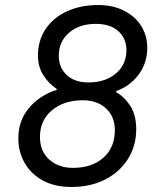

<svg xmlns="http://www.w3.org/2000/svg" viewBox="-20 -732 640 764"><path d="M264 12Q198 12 151 -13.5Q104 -39 78.5 -83Q53 -127 53 -182Q53 -252 95.5 -302.5Q138 -353 205 -374L206 -378Q175 -398 153 -432Q131 -466 131 -510Q131 -571 161.5 -616.5Q192 -662 246.5 -687Q301 -712 370 -712Q429 -712 473.5 -689.5Q518 -667 542 -628.5Q566 -590 566 -542Q566 -481 531.5 -435Q497 -389 443 -370L442 -365Q475 -347 498.5 -310.5Q522 -274 522 -217Q522 -152 489.5 -100Q457 -48 399 -18Q341 12 264 12ZM332 -404Q399 -404 441 -439.5Q483 -475 483 -532Q483 -579 451 -608Q419 -637 361 -637Q296 -637 255 -602Q214 -567 214 -510Q214 -463 245.5 -433.5Q277 -404 332 -404ZM270 -64Q346 -64 391.5 -104.5Q437 -145 437 -214Q437 -268 402 -300.5Q367 -333 310 -333Q234 -333 186.5 -293Q139 -253 139 -187Q139 -130 176 -97Q213 -64 270 -64Z"/></svg>

Font: DM Mono
Style: Italic
Weight: 400
Italic angle: -10°
Designer: Colophon Foundry
Foundry: Colophon Foundry
Version: Version 1.000; ttfautohint (v1.8.2.53-6de2)